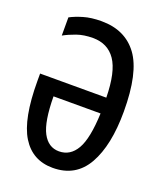

<svg xmlns="http://www.w3.org/2000/svg" viewBox="-136 -814 772 913"><g transform="rotate(20 250.0 -357.5)"><path d="M239 10Q136 10 83 -76Q30 -162 30 -353V-391H365Q363 -521 323.5 -578.5Q284 -636 209 -636Q163 -636 127.5 -623.5Q92 -611 65 -596V-688Q91 -702 129.5 -713.5Q168 -725 220 -725Q340 -725 403 -639.5Q466 -554 466 -357Q466 -186 410.5 -88Q355 10 239 10ZM240 -74Q297 -74 328.5 -128.5Q360 -183 365 -311H127Q128 -183 157 -128.5Q186 -74 240 -74Z"/></g></svg>

Font: Noto Sans Mono ExtraCondensed Medium
Style: Regular
Weight: 500
Width: 2
Designer: Monotype Design Team
Foundry: Monotype Imaging Inc.
Version: Version 2.014